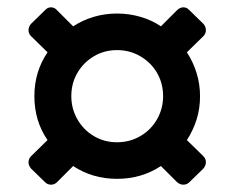

<svg xmlns="http://www.w3.org/2000/svg" viewBox="-20 -563 641 525"><path d="M103 -65 65 -102Q58 -110 58 -119.5Q58 -129 65 -136L110 -180Q74 -232 74 -300Q74 -367 110 -420L65 -464Q58 -471 58 -480.5Q58 -490 65 -498L103 -535Q110 -543 119.5 -543Q129 -543 136 -535L180 -491Q206 -508 236.5 -517Q267 -526 300 -526Q333 -526 364 -517Q395 -508 420 -491L464 -535Q472 -543 481.5 -543Q491 -543 498 -535L536 -498Q543 -490 543 -480.5Q543 -471 536 -464L491 -420Q508 -394 517.5 -363.5Q527 -333 527 -300Q527 -266 517.5 -236Q508 -206 491 -180L536 -136Q543 -129 543 -119.5Q543 -110 536 -102L498 -65Q491 -58 481.5 -58Q472 -58 464 -65L420 -109Q367 -74 300 -74Q233 -74 180 -109L136 -65Q129 -58 119.5 -58Q110 -58 103 -65ZM300 -174Q335 -174 364 -191Q393 -208 409.5 -237Q426 -266 426 -300Q426 -335 409.5 -363.5Q393 -392 364 -409Q335 -426 300 -426Q265 -426 236.5 -409Q208 -392 191.5 -363.5Q175 -335 175 -300Q175 -266 191.5 -237Q208 -208 236.5 -191Q265 -174 300 -174Z"/></svg>

Font: Rubik Light Medium
Style: Regular
Weight: 500
Version: Version 2.104